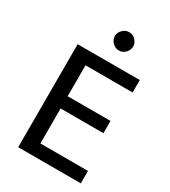

<svg xmlns="http://www.w3.org/2000/svg" viewBox="-199 -920 900 1017"><g transform="rotate(30 250.5 -411.0)"><path d="M80 -630H460V-554H172V-365H434V-290H172V-76H463V0H80ZM229 -767Q229 -788 246 -805Q263 -822 285 -822Q308 -822 324.5 -805Q341 -788 341 -767Q341 -744 324.5 -727Q308 -710 285 -710Q263 -710 246 -727Q229 -744 229 -767Z"/></g></svg>

Font: Mukta
Style: Regular
Weight: 400
Designer: Girish Dalvi and Yashodeep Gholap
Foundry: Ek Type
Version: Version 2.538;PS 1.001;hotconv 16.6.51;makeotf.lib2.5.65220;